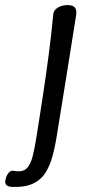

<svg xmlns="http://www.w3.org/2000/svg" viewBox="-100 -527 358 754"><path d="M-53 207Q-69 206 -75 199.5Q-81 193 -79 181Q-77 170 -72.5 161Q-68 152 -61 147Q-54 142 -45 144Q-12 150 4 135Q20 120 28.5 86Q37 52 45 0Q57 -75 69 -154.5Q81 -234 91.5 -314Q102 -394 109 -469Q110 -482 118 -490Q126 -498 138.5 -502.5Q151 -507 166 -507Q186 -507 194 -497.5Q202 -488 199 -468Q187 -393 174.5 -313.5Q162 -234 149 -154.5Q136 -75 124 0Q117 46 106.5 85Q96 124 78 152Q60 180 28.5 194.5Q-3 209 -53 207Z"/></svg>

Font: Winky Sans Light
Style: Italic
Weight: 300
Italic angle: -8.97852°
Designer: Simon Atzbach
Foundry: typofactur
Version: Version 1.205